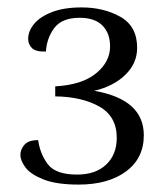

<svg xmlns="http://www.w3.org/2000/svg" viewBox="-20 -726 443 518"><path d="M35 -308Q35 -323 46 -335.5Q57 -348 83 -348Q88 -311 109 -283Q130 -255 188 -255Q238 -255 266.5 -282Q295 -309 295 -354Q295 -412 248 -438.5Q201 -465 129 -466V-493Q201 -497 239 -528Q277 -559 277 -601Q277 -636 256.5 -657Q236 -678 195 -678Q147 -678 126.5 -650.5Q106 -623 104 -587Q76 -586 66 -596.5Q56 -607 56 -621Q56 -642 72 -661.5Q88 -681 120.5 -693.5Q153 -706 200 -706Q260 -706 305 -680.5Q350 -655 350 -597Q350 -555 318 -524Q286 -493 234 -481Q368 -458 368 -361Q368 -299 320 -263.5Q272 -228 192 -228Q132 -228 97 -242Q62 -256 48.5 -274.5Q35 -293 35 -308Z"/></svg>

Font: Arima Madurai
Style: Regular
Weight: 400
Designer: Joana Correia and Natanael Gama
Foundry: NDISCOVER
Version: Version 1.019